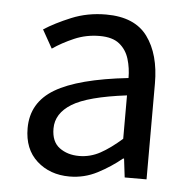

<svg xmlns="http://www.w3.org/2000/svg" viewBox="-43 -541 590 595"><g transform="rotate(5 252.0 -243.0)"><path d="M194 12Q133 12 92.5 -24.5Q52 -61 52 -126Q52 -206 123.5 -248.5Q195 -291 350 -308Q350 -339 341.5 -367Q333 -395 311.5 -412.5Q290 -430 250 -430Q208 -430 171 -414Q134 -398 105 -378L73 -435Q107 -457 156.5 -477.5Q206 -498 264 -498Q353 -498 393 -443.5Q433 -389 433 -298V0H365L358 -58H355Q321 -30 280.5 -9Q240 12 194 12ZM218 -54Q253 -54 284 -71Q315 -88 350 -119V-254Q229 -239 180.5 -209Q132 -179 132 -132Q132 -91 157 -72.5Q182 -54 218 -54Z"/></g></svg>

Font: .
Style: 
Weight: 400
Designer: Paul D. Hunt, Dalton Maag
Foundry: Dalton Maag Ltd
Version: Version 1.200